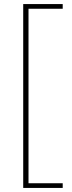

<svg xmlns="http://www.w3.org/2000/svg" viewBox="-20 -779 353 943"><path d="M94 144V-759H288V-736H120V121H288V144Z"/></svg>

Font: SUSE Thin
Style: Regular
Weight: 250
Designer: Rene Bieder
Foundry: SUSE
Version: Version 1.000